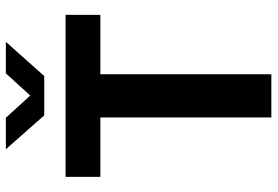

<svg xmlns="http://www.w3.org/2000/svg" viewBox="-162 -762 925 640"><g transform="rotate(-90 300.0 -442.5)"><path d="M228 0V-570H30V-686H570V-570H372V0ZM235 -757 122 -885H227L318 -785H284L375 -885H480L366 -757Z"/></g></svg>

Font: Chivo Mono SemiBold
Style: Regular
Weight: 600
Monospace: yes
Designer: Hector Gatti
Foundry: Omnibus-Type
Version: Version 1.008